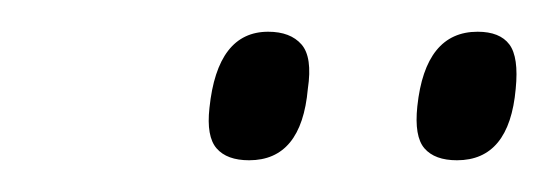

<svg xmlns="http://www.w3.org/2000/svg" viewBox="-20 -751 346 121"><path d="M268 -650Q254 -650 247.5 -657.5Q241 -665 243 -684Q248 -731 281 -731Q295 -731 301 -723Q307 -715 305 -695Q301 -650 268 -650ZM137 -650Q123 -650 116.5 -657.5Q110 -665 112 -683Q117 -731 149 -731Q163 -731 170 -723Q177 -715 174 -695Q170 -650 137 -650Z"/></svg>

Font: Georama Condensed
Style: Italic
Weight: 400
Width: 3
Italic angle: -9°
Designer: Jean-Baptiste Levee
Foundry: Production Type
Version: Version 1.000